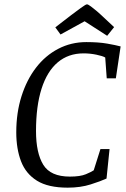

<svg xmlns="http://www.w3.org/2000/svg" viewBox="-20 -854 583 885"><path d="M292 11Q202 11 150.5 -21Q99 -53 77 -110.5Q55 -168 55 -244Q55 -334 79 -410Q103 -486 146 -542Q189 -598 248.5 -629Q308 -660 378 -660Q434 -660 474 -653Q514 -646 536 -640L514 -493H472L465 -589Q453 -596 424 -602Q395 -608 365 -608Q295 -608 246 -566.5Q197 -525 171.5 -445Q146 -365 146 -250Q146 -149 179.5 -94.5Q213 -40 302 -40Q350 -40 376 -51Q402 -62 412 -69L443 -167H485L471 -31Q445 -19 398 -4Q351 11 292 11ZM474 -689 370 -756 259 -695 235 -728 309 -785Q338 -807 352 -817Q366 -827 372 -830.5Q378 -834 381 -834Q386 -834 399.5 -824Q413 -814 427 -802Q441 -790 446 -785L506 -729Z"/></svg>

Font: Faustina
Style: Italic
Weight: 400
Italic angle: -8°
Designer: Alfonso Garcia
Foundry: http://www.omnibus-type.com
Version: Version 1.200